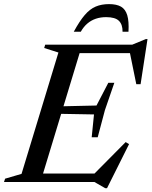

<svg xmlns="http://www.w3.org/2000/svg" viewBox="-48 -908 756 958"><path d="M243.5 -646 172.5 -668.5 177.5 -685H362L154 0H-28L-22.5 -16.5L59.5 -40.5ZM598 -655 633 -643H285L299 -685H611.5L679.5 -713H688L653.5 -488H632ZM477 31 423 0H89.5L103.5 -42H470.5L412 -30.5L579 -199L596 -189L486 31ZM439.5 -223H409.5L421 -337L199 -341L210 -376.5L433.5 -381.5L492.5 -495H522.5L475.5 -358.5ZM481.5 -822.5Q453.5 -822.5 430 -814.5Q406.5 -806.5 387.8 -790.5Q369 -774.5 355 -749.5H320Q349 -803 374.8 -833Q400.5 -863 429.5 -875.2Q458.5 -887.5 496 -887.5Q533.5 -887.5 555.8 -874.8Q578 -862 587 -831.8Q596 -801.5 593 -749.5H563.5Q564 -786 545.2 -804.2Q526.5 -822.5 481.5 -822.5Z"/></svg>

Font: Newsreader 36pt Medium
Style: Italic
Weight: 500
Italic angle: -17°
Designer: Hugues Gentile
Foundry: Production Type
Version: Version 1.003